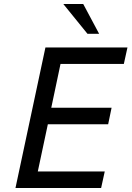

<svg xmlns="http://www.w3.org/2000/svg" viewBox="-20 -935 658 955"><path d="M518 -317H218L168 -82H501L483 0H57L206 -699H614L596 -617H281L235 -399H535ZM295 -915H394L473 -767H415Z"/></svg>

Font: Fragment Mono SC
Style: Italic
Weight: 400
Italic angle: -12°
Monospace: yes
Designer: Wei Huang based on Nimbus Sans by URW Studio, based on Helvetica by Max Miedinger.
Foundry: Wei Huang
Version: Version 1.012; ttfautohint (v1.8.4.7-5d5b)